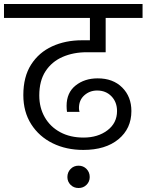

<svg xmlns="http://www.w3.org/2000/svg" viewBox="-47 -760 735 963"><path d="M371 -8Q285 -8 217 -41.5Q149 -75 109.5 -137Q70 -199 70 -283Q70 -375 109 -436Q148 -497 214.5 -527.5Q281 -558 364 -558H404V-670H-27V-740H668V-670H483V-498H388Q321 -498 267 -474.5Q213 -451 181.5 -403Q150 -355 150 -281Q150 -220 177.5 -172Q205 -124 255 -97Q305 -70 372 -70Q444 -70 492 -106.5Q540 -143 540 -203Q540 -248 512 -277Q484 -306 440 -306Q403 -306 376 -282Q349 -258 349 -218Q349 -207 352 -199H289Q287 -214 287 -229Q287 -295 332 -331Q377 -367 443 -367Q520 -367 566 -321Q612 -275 612 -203Q612 -115 547 -61.5Q482 -8 371 -8ZM347 183Q323 183 307 167Q291 151 291 128Q291 104 307 87.5Q323 71 347 71Q371 71 387 87.5Q403 104 403 128Q403 151 387 167Q371 183 347 183Z"/></svg>

Font: Poppins
Style: Regular
Weight: 400
Designer: Ninad Kale (Devanagari), Jonny Pinhorn (Latin)
Version: Version 5.002